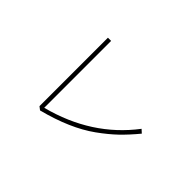

<svg xmlns="http://www.w3.org/2000/svg" viewBox="-102 -931 1205 1205"><g transform="rotate(45 500.0 -329.0)"><path d="M294.9 -33.2V-640.6H323.2V-46.9Q657.2 -133.8 848.6 -385.7L871.1 -365.2Q819.3 -302.7 772.5 -257.8Q725.6 -212.9 659.7 -165.5Q593.8 -118.2 508.3 -81.1Q422.9 -43.9 316.4 -16.6Z"/></g></svg>

Font: Gothic A1 Thin
Style: Regular
Weight: 250
Designer: HanYang I&C Co.,Ltd.
Foundry: HanYang I&C Co.,Ltd.
Version: Version 2.50